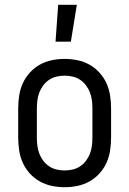

<svg xmlns="http://www.w3.org/2000/svg" viewBox="-20 -774 540 802"><path d="M250 8Q223 8 196.5 2.5Q170 -3 146.5 -16Q123 -29 104.5 -49.5Q86 -70 75 -94.5Q64 -119 60 -146Q56 -173 56 -200V-320Q56 -347 60 -374Q64 -401 75 -425.5Q86 -450 104.5 -470.5Q123 -491 146.5 -504Q170 -517 196.5 -522.5Q223 -528 250 -528Q277 -528 303.5 -522.5Q330 -517 353.5 -504Q377 -491 395.5 -470.5Q414 -450 425 -425.5Q436 -401 440 -374Q444 -347 444 -320V-200Q444 -173 440 -146Q436 -119 425 -94.5Q414 -70 395.5 -49.5Q377 -29 353.5 -16Q330 -3 303.5 2.5Q277 8 250 8ZM250 -62Q267 -62 284 -66Q301 -70 315 -79.5Q329 -89 339.5 -103Q350 -117 356 -133Q362 -149 364 -166Q366 -183 366 -200V-320Q366 -337 364 -354Q362 -371 356 -387Q350 -403 339.5 -417Q329 -431 315 -440.5Q301 -450 284 -454Q267 -458 250 -458Q233 -458 216 -454Q199 -450 185 -440.5Q171 -431 160.5 -417Q150 -403 144 -387Q138 -371 136 -354Q134 -337 134 -320V-200Q134 -183 136 -166Q138 -149 144 -133Q150 -117 160.5 -103Q171 -89 185 -79.5Q199 -70 216 -66Q233 -62 250 -62ZM212 -600 223 -754H301L276 -600Z"/></svg>

Font: Iosevka srxl
Style: Regular
Weight: 400
Monospace: yes
Designer: Belleve Invis
Foundry: Belleve Invis
Version: Version 33.0.1; ttfautohint (v1.8.3)